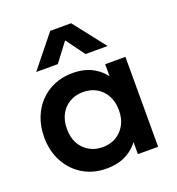

<svg xmlns="http://www.w3.org/2000/svg" viewBox="-139 -875 926 1003"><g transform="rotate(-20 324.0 -373.5)"><path d="M284 15Q210.5 15 153.8 -19Q97 -53 64.5 -113Q32 -173 32 -250Q32 -308 50.5 -356.5Q69 -405 102.8 -440.5Q136.5 -476 182.8 -495.5Q229 -515 284 -515Q356.5 -515 406 -484Q440 -463 462 -433V-500H574.5V0H462V-67Q440 -37 406 -16Q356.5 15 284 15ZM303 -97Q344.5 -97 377 -115.8Q409.5 -134.5 428.5 -168.8Q447.5 -203 447.5 -250Q447.5 -297 428.5 -331.5Q409.5 -366 377 -384.5Q344.5 -403 303 -403Q261.5 -403 228.8 -384.5Q196 -366 177.2 -331.5Q158.5 -297 158.5 -250Q158.5 -203 177.2 -168.8Q196 -134.5 228.8 -115.8Q261.5 -97 303 -97ZM109.5 -585 252 -762H368L506.5 -585H383.5L308 -688.5L229.5 -585Z"/></g></svg>

Font: Geologica EX Med
Style: Regular
Weight: 500
Designer: Sindre Bremnes, Frode Helland
Foundry: Monokrom Skriftforlag AS
Version: Version 1.010;gftools[0.9.28]